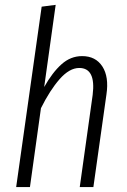

<svg xmlns="http://www.w3.org/2000/svg" viewBox="-20 -763 517 783"><path d="M314.9 -534.2Q370.1 -534.2 397.5 -491.9Q424.8 -449.7 414.1 -377.9L360.8 0H305.2L357.9 -376Q371.6 -485.8 303.2 -485.8Q263.2 -485.8 223.1 -440.2Q183.1 -394.5 147 -321.8L102.1 0H45.9L149.9 -735.8L207 -743.2L160.2 -408.2Q193.8 -467.8 231 -501Q268.1 -534.2 314.9 -534.2Z"/></svg>

Font: Fira Sans Compressed Light
Style: Italic
Weight: 300
Width: 3
Italic angle: -8°
Designer: Carrois Corporate & Edenspiekermann AG
Foundry: Carrois Corporate GbR & Edenspiekermann AG
Version: Version 4.203;PS 004.203;hotconv 1.0.88;makeotf.lib2.5.64775